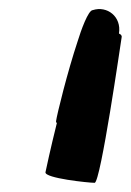

<svg xmlns="http://www.w3.org/2000/svg" viewBox="-20 -512 285 418"><path d="M79 -137C77 -124 173 -114 186 -114C199 -114 243 -420 245 -432C245 -434 244 -437 239 -439C245 -476 213 -500 182 -490C172 -490 156 -445 149 -422C127 -356 104 -263 102 -248C102 -245 103 -244 104 -245C90 -189 80 -142 79 -137Z"/></svg>

Font: Ampere
Style: SCSuExtIta
Weight: 400
Version: Version 1